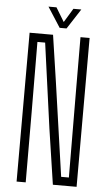

<svg xmlns="http://www.w3.org/2000/svg" viewBox="-62 -988 582 1028"><g transform="rotate(5 229.0 -474.0)"><path d="M67.5 0V-800H193.5L231 -547.5L303 -46H344.5L342 -527.5L341 -800H390V0H262.5L218 -297L155 -754.5H113.5L115.5 -373L116.5 0ZM225.5 -840 156 -948H199L244.5 -873L290 -948H332.5L262.5 -840Z"/></g></svg>

Font: Big Shoulders Text Thin ExtraLight
Style: Regular
Weight: 250
Version: Version 2.002